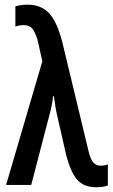

<svg xmlns="http://www.w3.org/2000/svg" viewBox="-20 -787 479 817"><path d="M5.9 0 160.2 -526.4 142.1 -606.9Q134.8 -638.7 121.8 -659.4Q108.9 -680.2 81.1 -680.2Q62.5 -680.2 45.4 -673.8V-759.8Q68.8 -767.1 97.2 -767.1Q154.3 -767.1 188.2 -731.4Q222.2 -695.8 244.6 -609.9L356 -147Q364.3 -110.8 376.2 -96.4Q388.2 -82 408.2 -82Q425.3 -82 439 -87.4V2.4Q417.5 9.8 389.6 9.8Q336.4 9.8 308.1 -22.7Q279.8 -55.2 260.7 -131.3L225.1 -287.6Q219.2 -311.5 215.8 -333.5Q212.4 -355.5 209.5 -377.4H205.6Q204.1 -361.3 201.7 -346.4Q199.2 -331.5 195.8 -318.4L112.8 0Z"/></svg>

Font: Open Sans Condensed SemiBold
Style: Regular
Weight: 600
Width: 3
Designer: Monotype Design Team
Foundry: Monotype Imaging Inc.
Version: Version 3.000; ttfautohint (v1.8.4)